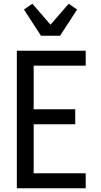

<svg xmlns="http://www.w3.org/2000/svg" viewBox="-20 -1006 540 1026"><path d="M70 0V-735H438V-655H160V-422H382V-342H160V-80H438V0ZM199 -815 108 -955 153 -986 250 -874 347 -986 392 -955 301 -815Z"/></svg>

Font: Iosevka SS18 Medium
Style: Regular
Weight: 500
Monospace: yes
Designer: Belleve Invis
Foundry: Belleve Invis
Version: Version 25.1.1; ttfautohint (v1.8.4)